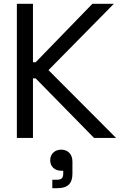

<svg xmlns="http://www.w3.org/2000/svg" viewBox="-20 -720 626 1002"><path d="M68 0V-700H152V-395H166L462 -700H574L233 -354L586 0H471L166 -311H152V0ZM253 262V218H276Q295 218 302.5 210.5Q310 203 310 186V171H299Q274 171 258 156Q242 141 242 116Q242 92 258 76.5Q274 61 300 61Q325 61 341.5 77.5Q358 94 358 124V187Q358 225 339 243.5Q320 262 280 262Z"/></svg>

Font: Space Grotesk Frontify
Style: Regular
Weight: 400
Designer: Florian Karsten
Version: Version 2.000